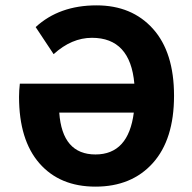

<svg xmlns="http://www.w3.org/2000/svg" viewBox="-20 -684 715 716"><path d="M336 12Q203 12 127 -75Q51 -162 51 -323Q51 -346 54 -372H481Q466 -543 323 -543Q247 -543 180 -482L113 -583Q201 -664 340 -664Q472 -664 550.5 -576.5Q629 -489 629 -327Q629 -164 550 -76Q471 12 336 12ZM336 -108Q459 -108 479 -264H201Q212 -108 336 -108Z"/></svg>

Font: Toshiba Sans
Style: Bold
Weight: 700
Designer: Paul D. Hunt
Foundry: Toshiba Corporation
Version: Version 2.020;PS 2.0;hotconv 1.0.86;makeotf.lib2.5.63406